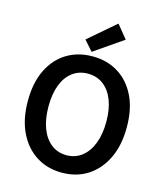

<svg xmlns="http://www.w3.org/2000/svg" viewBox="-142 -1102 1046 1222"><g transform="rotate(15 381.0 -491.0)"><path d="M381 14Q285 14 211.5 -33Q138 -80 96.5 -166.5Q55 -253 55 -372Q55 -492 96.5 -577Q138 -662 211.5 -707Q285 -752 381 -752Q478 -752 551 -706.5Q624 -661 665.5 -576.5Q707 -492 707 -372Q707 -253 665.5 -166.5Q624 -80 551 -33Q478 14 381 14ZM381 -101Q439 -101 482 -134.5Q525 -168 548.5 -229Q572 -290 572 -372Q572 -455 548.5 -514.5Q525 -574 482 -606Q439 -638 381 -638Q323 -638 280 -606Q237 -574 214 -514.5Q191 -455 191 -372Q191 -290 214 -229Q237 -168 280 -134.5Q323 -101 381 -101ZM366 -778 308 -844 485 -996 556 -909Z"/></g></svg>

Font: Noto Sans HK SemiBold
Style: Regular
Weight: 600
Version: Version 2.004-H2;hotconv 1.0.118;makeotfexe 2.5.65603